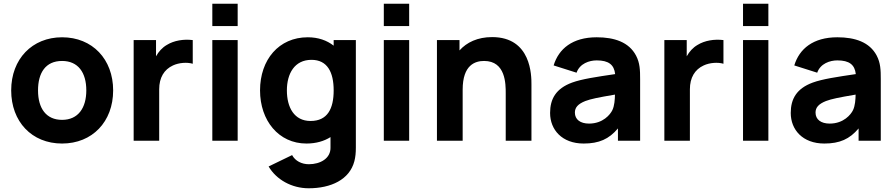

<svg xmlns="http://www.w3.org/2000/svg" viewBox="-20 -755 4805 1030"><path d="M313 15C475 15 587 -102 587 -270C587 -437 476 -555 313 -555C153 -555 40 -439 40 -270C40 -103 150 15 313 15ZM313 -112C228 -112 184 -173 184 -270C184 -364 224 -428 313 -428C399 -428 443 -366 443 -270C443 -177 400 -112 313 -112Z M834 0V-276C834 -338 860 -382 908 -404C940 -419 984 -422 1014 -413V-540C965 -546 914 -538 875 -514C850 -499.5 831 -478 817 -453V-540H697V0Z M1255 -615V-735H1119V-615ZM1255 0V-540H1119V0Z M1624 15C1675 15 1718 2.5 1753 -19.5V35C1755 95 1698 126 1637 126C1599 126 1564 109 1547 77L1421 138C1462 208 1544 255 1636 255C1755 255 1855 209 1881 110C1887 87 1889 64 1889 37V-540H1770V-510C1733.5 -538.5 1687 -555 1631 -555C1476 -555 1375 -435 1375 -270C1375 -108 1475 15 1624 15ZM1646 -106C1558 -106 1519 -179 1519 -270C1519 -360 1560 -434 1651 -434C1736 -434 1770 -368 1770 -270C1770 -172 1737 -106 1646 -106Z M2175 -615V-735H2039V-615ZM2175 0V-540H2039V0Z M2462 0V-274C2462 -408 2530 -428 2577 -428C2693 -428 2693 -304 2693 -255V0H2831V-303C2831 -348 2831 -556 2620 -556C2542.5 -556 2484 -528 2445 -484.5V-540H2324V0Z M3111 15C3194 15 3247 -9 3295 -66V0H3414V-330C3414 -379 3413 -417 3392 -457C3354 -529 3276 -555 3181 -555C3051 -555 2977 -493 2950 -404L3073 -365C3090 -414 3141 -431 3181 -431C3245 -431 3274.5 -408 3280 -357.5C3178.5 -342.5 3101 -331 3049 -312C2962 -280 2931 -224 2931 -149C2931 -59 2995 15 3111 15ZM3140 -92C3093 -92 3064 -114 3064 -151C3064 -178 3080 -197 3120 -213C3151 -224.5 3188 -232 3279 -247.5C3278.5 -221.5 3276.5 -187.5 3265 -164C3254 -141 3215 -92 3140 -92Z M3681 0V-276C3681 -338 3707 -382 3755 -404C3787 -419 3831 -422 3861 -413V-540C3812 -546 3761 -538 3722 -514C3697 -499.5 3678 -478 3664 -453V-540H3544V0Z M4102 -615V-735H3966V-615ZM4102 0V-540H3966V0Z M4402 15C4485 15 4538 -9 4586 -66V0H4705V-330C4705 -379 4704 -417 4683 -457C4645 -529 4567 -555 4472 -555C4342 -555 4268 -493 4241 -404L4364 -365C4381 -414 4432 -431 4472 -431C4536 -431 4565.5 -408 4571 -357.5C4469.5 -342.5 4392 -331 4340 -312C4253 -280 4222 -224 4222 -149C4222 -59 4286 15 4402 15ZM4431 -92C4384 -92 4355 -114 4355 -151C4355 -178 4371 -197 4411 -213C4442 -224.5 4479 -232 4570 -247.5C4569.5 -221.5 4567.5 -187.5 4556 -164C4545 -141 4506 -92 4431 -92Z"/></svg>

Font: Manrope ExtraBold
Style: Regular
Weight: 800
Designer: Mikhail Sharanda
Foundry: Mikhail Sharanda
Version: Version 4.505